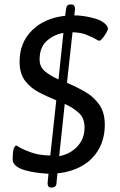

<svg xmlns="http://www.w3.org/2000/svg" viewBox="-20 -775 540 863"><path d="M211 68Q201 68 197.5 63Q194 58 194 48Q194 46 195.5 31Q197 16 198 6Q178 5 148.5 1.5Q119 -2 91.5 -10Q64 -18 49 -32Q37 -44 37 -56Q37 -97 42.5 -109Q48 -121 53 -121Q55 -121 60 -117.5Q65 -114 72 -110Q89 -101 122.5 -89Q156 -77 206 -76L233 -324Q194 -340 156 -359.5Q118 -379 93 -411.5Q68 -444 68 -498Q68 -583 124 -638.5Q180 -694 273 -704L277 -735Q279 -746 283 -750.5Q287 -755 299 -755H301Q317 -755 317 -735Q317 -733 316 -723.5Q315 -714 314 -706Q335 -706 361 -702Q387 -698 411 -690.5Q435 -683 449 -671Q465 -658 465 -646Q465 -640 457.5 -627Q450 -614 441 -603Q432 -592 427 -592Q423 -592 418.5 -594.5Q414 -597 407 -601Q392 -609 368 -619Q344 -629 306 -630L281 -403Q321 -386 360 -364Q399 -342 425 -306.5Q451 -271 451 -214Q451 -152 424 -104.5Q397 -57 349 -29.5Q301 -2 238 4L234 48Q233 68 212 68ZM243 -418 265 -627Q220 -619 189 -590Q158 -561 158 -508Q158 -474 182.5 -454Q207 -434 243 -418ZM246 -73Q295 -82 327.5 -116.5Q360 -151 360 -202Q360 -244 334.5 -267.5Q309 -291 271 -308Z"/></svg>

Font: Asap
Style: Italic
Weight: 400
Italic angle: -6°
Designer: Pablo Cosgaya
Foundry: Omnibus-Type
Version: Version 3.001; ttfautohint (v1.8.3)